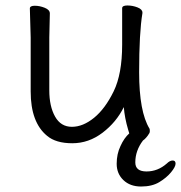

<svg xmlns="http://www.w3.org/2000/svg" viewBox="-20 -505 661 701"><path d="M589 92Q600 81 610.5 81Q621 81 621 92.5Q621 104 604.5 124Q588 144 561.5 160Q535 176 495 176Q455 176 430.5 152.5Q406 129 406 93Q406 57 420 28Q433 -1 452 -18Q450 -24 448 -31Q435 -75 432 -114Q405 -59 354.5 -20.5Q304 18 244 18Q184 18 152 -9Q92 -58 92 -171V-368L89 -474Q89 -484 107 -484Q125 -484 143.5 -476.5Q162 -469 162 -456L160 -368V-175Q160 -117 181 -79.5Q202 -42 242.5 -42Q283 -42 323.5 -75Q364 -108 395 -171.5Q426 -235 426 -342V-475Q426 -485 445 -485Q464 -485 482 -478Q500 -471 500 -459V-457Q488 -385 488 -241Q488 -97 526 -35Q527 -33 527 -26Q527 -22 525 -18L524 -17Q521 -11 514 -3Q508 4 502 8Q474 45 474 88Q474 121 515 121Q556 121 589 92Z"/></svg>

Font: LXGW WenKai TC
Style: Regular
Weight: 400
Designer: LXGW / Fontworks Inc.
Foundry: LXGW / Fontworks Inc.
Version: Version 1.330